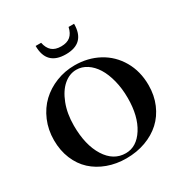

<svg xmlns="http://www.w3.org/2000/svg" viewBox="-206 -1070 1187 1242"><g transform="rotate(-30 387.0 -449.0)"><path d="M378.9 -765.6Q234.9 -765.6 234.9 -910.6H275.9Q284.7 -867.7 309.3 -846.4Q334 -825.2 377.9 -825.2Q421.9 -825.2 446.8 -846.4Q471.7 -867.7 481 -910.6H522Q522 -765.6 378.9 -765.6ZM381.3 13.2Q306.6 13.2 242.4 -10.3Q178.2 -33.7 131.8 -76.2Q85.4 -118.7 59.1 -182.1Q32.7 -245.6 32.7 -322.3Q32.7 -399.9 61 -466.6Q89.4 -533.2 137.7 -578.9Q186 -624.5 251.2 -650.4Q316.4 -676.3 389.2 -676.3Q488.3 -676.3 568.1 -633.3Q647.9 -590.3 694.6 -510Q741.2 -429.7 741.2 -326.2Q741.2 -250 714.1 -186.3Q687 -122.6 639.4 -78.9Q591.8 -35.2 525.4 -11Q459 13.2 381.3 13.2ZM394.5 -17.6Q475.6 -17.6 529.3 -101.8Q583 -186 583 -321.3Q583 -392.1 567.6 -452.9Q552.2 -513.7 525.9 -555.9Q499.5 -598.1 462.9 -622.1Q426.3 -646 384.8 -646Q333.5 -646 289.8 -608.6Q246.1 -571.3 218.8 -500.5Q191.4 -429.7 191.4 -340.3Q191.4 -195.3 247.3 -106.4Q303.2 -17.6 394.5 -17.6Z"/></g></svg>

Font: Elstob SemiBold
Style: Regular
Weight: 600
Designer: Peter S. Baker
Version: Version 1.015